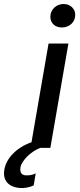

<svg xmlns="http://www.w3.org/2000/svg" viewBox="-115 -737 399 957"><path d="M194 -600C229 -600 260 -625 260 -663C260 -693 236 -717 202 -717C166 -717 136 -690 136 -653C136 -622 159 -600 194 -600ZM-16 200C6 202 33 197 53 187L63 127C49 135 30 138 12 137C-7 135 -17 123 -13 97C-7 64 38 18 86 0H136L226 -520H127L42 -28C-35 -1 -84 54 -93 107C-103 159 -76 195 -16 200Z"/></svg>

Font: Fixel Display 20240404 Medium
Style: Italic
Weight: 500
Italic angle: -10°
Designer: AlfaBravo + MacPaw
Foundry: Kyrylo Tkachov, Marchela Mozhyna, Serhii Makarenko, Maria Weinstein, Zakhar Kryvoshyya
Version: Version 1.211;Glyphs 3.2 (3225)